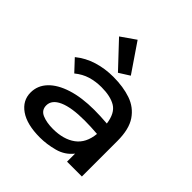

<svg xmlns="http://www.w3.org/2000/svg" viewBox="-190 -831 979 979"><g transform="rotate(45 300.0 -341.5)"><path d="M247 11Q153 11 102 -24.5Q51 -60 51 -118Q51 -168 86.5 -205.5Q122 -243 188 -264Q254 -285 344 -285Q363 -285 388 -284Q413 -283 438 -281Q429 -347 391 -370Q353 -393 288 -393Q246 -393 209.5 -382Q173 -371 140 -344L83 -405Q126 -440 179.5 -456.5Q233 -473 293 -473Q365 -473 420 -454Q475 -435 507 -388Q539 -341 539 -256V0H432V-58Q400 -17 348 -3Q296 11 247 11ZM154 -128Q154 -94 185.5 -80.5Q217 -67 263 -67Q339 -67 386 -101.5Q433 -136 440 -208Q390 -212 347 -212Q253 -212 203.5 -190Q154 -168 154 -128ZM295 -504 168 -639 247 -694 352 -540Z"/></g></svg>

Font: Inconsolata Expanded SemiBold
Style: Regular
Weight: 600
Width: 7
Monospace: yes
Designer: Raph Levien, Cyreal, Brenton Simpson
Foundry: Raph Levien, Cyreal, Google
Version: Version 3.001; ttfautohint (v1.8.2.53-6de2)